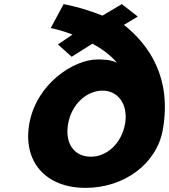

<svg xmlns="http://www.w3.org/2000/svg" viewBox="-20 -895 819 930"><path d="M309.9 -295.3C326.5 -389.6 399.4 -456 476.7 -456C550.6 -456 599.3 -392.3 586.9 -302L585.7 -295.3C569.3 -202.4 499.9 -136 420.3 -136C337.2 -136 293.5 -202.4 309.9 -295.3ZM121.9 -295.4C90 -114.4 198.6 15 394.7 15C582.3 15 739.7 -102.4 768.6 -266.6C813 -518 703 -676.9 580.2 -774.6L647.3 -814.8L570.2 -875L476.2 -819.4C375 -860.3 288.1 -875 288.1 -875L225.7 -759.1C225.7 -759.1 272.2 -750.7 331.1 -727.5L260.6 -679.6L327.2 -620.1L427.9 -683.5C472.2 -659.3 515.2 -628.8 546.7 -591C518.4 -607 468.1 -607 453.1 -607C335.3 -607 155.8 -487.9 121.9 -295.4Z"/></svg>

Font: Hussar Wysoki
Style: Obl
Weight: 700
Foundry: Cannot Into Space Fonts
Version: Version 0.92